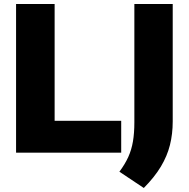

<svg xmlns="http://www.w3.org/2000/svg" viewBox="-20 -760 940 956"><path d="M60 0V-740H252V-158.5H583.5V0ZM696 176 574.5 95Q602.5 57.5 618.8 21.5Q635 -14.5 642 -56Q649 -97.5 649 -151V-740H840V-155.5Q840 -93 826.2 -38Q812.5 17 781 69.5Q749.5 122 696 176Z"/></svg>

Font: Encode Sans Condensed Thin ExtraBold
Style: Regular
Weight: 800
Version: Version 3.002